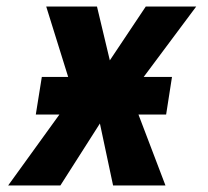

<svg xmlns="http://www.w3.org/2000/svg" viewBox="-20 -570 640 590"><path d="M162.5 -218H90L108.5 -333.5H189.5L122 -550H278L317.5 -384.5L428 -550H583L421.5 -333.5H508.5L490.5 -218H405.5L488.5 0H327.5L287 -190.5L165.5 0H5Z"/></svg>

Font: JuliaMono ExtraBold
Style: Italic
Weight: 800
Italic angle: -9°
Monospace: yes
Designer: cormullion
Foundry: corm
Version: Version 0.057; ttfautohint (v1.8.4)